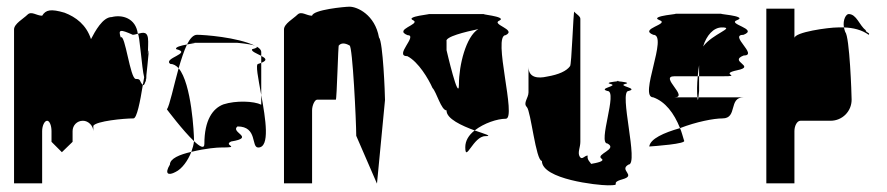

<svg xmlns="http://www.w3.org/2000/svg" viewBox="-20 -736 2652 574"><path d="M22 -188H106V-344C106 -360 113 -375 121 -375C128 -375 134 -361 134 -344V-312L165 -281L197 -312V-344C197 -361 210 -375 228 -375C244 -375 259 -360 259 -344V-360C268 -374 350 -382 379 -382C389 -382 399 -432 407 -482C395 -494 403 -500 386 -500C369 -500 354 -637 341 -624C333 -648 339 -649 377 -632C382 -632 387 -634 392 -635C386 -682 345 -693 314 -685C287 -685 264 -642 252 -619C238 -662 207 -685 173 -698C132 -710 117 -707 106 -689C89 -689 74 -704 62 -692C50 -680 22 -665 22 -648ZM392 -634C397 -639 404 -530 411 -505C410 -497 408 -490 407 -482C409 -480 412 -483 414 -490C415 -491 416 -494 417 -499L416 -498V-500H417C418 -504 417 -509 418 -515C422 -548 425 -591 425 -580C425 -589 424 -585 422 -573C423 -595 423 -612 423 -612C423 -644 408 -639 392 -635ZM417 -500C417 -500 417 -499 417 -499C417 -499 417 -500 417 -500Z M479 -409C479 -409 527 -345 560 -314V-318C560 -335 553 -486 514 -532C499 -478 487 -420 479 -409ZM488 -244C471 -216 483 -210 505 -222C524 -231 542 -256 552 -282C517 -274 488 -262 488 -244ZM489 -545C498 -545 507 -540 514 -532C522 -559 530 -584 539 -603C522 -600 502 -595 507 -589C556 -577 466 -562 489 -545ZM539 -603C558 -607 574 -608 551 -608H690C687 -608 729 -605 743 -599C690 -625 589 -632 569 -632C558 -632 548 -621 539 -603ZM552 -282C597 -293 631 -295 639 -295C705 -295 645 -301 671 -313C745 -325 667 -340 690 -358C751 -358 730 -295 752 -295C788 -295 774 -381 761 -452V-423C739 -434 685 -436 648 -424C616 -412 591 -377 591 -306C591 -290 578 -297 560 -314C559 -304 556 -293 552 -282ZM734 -589C729 -583 748 -576 761 -569V-580C761 -587 756 -592 747 -597C750 -595 747 -592 734 -589ZM743 -599C744 -598 746 -598 747 -597C746 -598 745 -598 743 -599ZM752 -545C743 -545 752 -502 761 -452V-548ZM761 -548C781 -556 774 -562 761 -569Z M829 -188H913V-406C913 -421 921 -438 928 -438H984C987 -438 991 -607 993 -600C1000 -608 1011 -608 1025 -600C1034 -600 1045 -372 1045 -330L1107 -187L1131 -437C1131 -454 1125 -612 1113 -624C1101 -692 1048 -716 1025 -716C1011 -716 916 -707 913 -689C896 -689 881 -704 869 -692C857 -680 829 -665 829 -648Z M1198 -568C1231 -551 1261 -500 1273 -473C1285 -461 1299 -406 1315 -406C1314 -381 1361 -360 1399 -346C1427 -368 1467 -381 1492 -381C1526 -381 1451 -631 1492 -631C1526 -648 1445 -663 1474 -675C1496 -687 1406 -694 1430 -694H1260C1277 -694 1187 -687 1216 -675C1237 -663 1156 -648 1198 -631C1231 -631 1156 -568 1198 -568ZM1315 -586V-612C1309 -626 1372 -641 1410 -649C1373 -627 1352 -541 1352 -484C1352 -426 1315 -586 1315 -586ZM1371 -296C1371 -248 1395 -329 1431 -329C1453 -329 1431 -335 1399 -346C1381 -332 1371 -315 1371 -296Z M1555 -416C1567 -404 1582 -255 1600 -255C1600 -200 1766 -182 1797 -182C1845 -182 1798 -188 1841 -200C1884 -212 1829 -227 1859 -244C1891 -244 1829 -464 1859 -464C1891 -472 1825 -479 1849 -485C1867 -489 1839 -492 1827 -493C1816 -492 1788 -489 1805 -485C1831 -479 1766 -472 1796 -464C1828 -464 1766 -307 1796 -307C1828 -290 1760 -275 1778 -262C1790 -254 1764 -249 1747 -246C1746 -250 1734 -258 1737 -271C1727 -271 1720 -256 1713 -268C1706 -280 1715 -295 1715 -312V-680C1715 -688 1701 -695 1697 -701C1694 -707 1689 -538 1684 -538C1674 -524 1651 -513 1615 -507C1589 -501 1560 -503 1560 -536V-460C1560 -443 1543 -428 1555 -416ZM1827 -493C1832 -494 1834 -494 1827 -494C1820 -494 1822 -494 1827 -493Z M1921 -298ZM1921 -298C1935 -299 2035 -306 2025 -316C2021 -329 2018 -341 2013 -353C1964 -339 1924 -321 1921 -298ZM1933 -445C1969 -432 1995 -398 2013 -353C2062 -372 2114 -382 2140 -382C2186 -382 2157 -445 2203 -445H2068C2067 -437 2066 -433 2065 -445H1996C2041 -445 1950 -508 1996 -508H2066C2067 -519 2068 -530 2070 -541V-508H2140C2203 -508 2127 -514 2184 -526C2242 -538 2157 -552 2203 -570C2249 -570 2157 -632 2203 -632C2249 -650 2151 -664 2184 -676C2218 -689 2112 -695 2140 -695H1996C2024 -695 1918 -689 1951 -676C1985 -664 1888 -650 1933 -632C1979 -632 1888 -445 1933 -445ZM2064 -474C2064 -460 2064 -451 2065 -445H2068C2069 -453 2070 -464 2070 -464V-508H2066C2065 -496 2064 -485 2064 -474ZM2082 -597C2092 -630 2113 -654 2138 -654C2180 -654 2110 -635 2082 -597Z M2271 -188H2355V-344C2355 -360 2363 -375 2373 -375H2463C2498 -375 2526 -403 2526 -438C2526 -454 2520 -627 2507 -640C2505 -645 2504 -650 2503 -654H2485C2457 -654 2355 -640 2355 -622V-710H2271ZM2503 -654C2531 -653 2556 -647 2577 -632C2583 -638 2568 -638 2568 -646C2549 -660 2541 -694 2517 -694C2510 -694 2499 -678 2503 -654Z"/></svg>

Font: bitstorm
Style: ulcn
Weight: 400
Version: Version 0.2